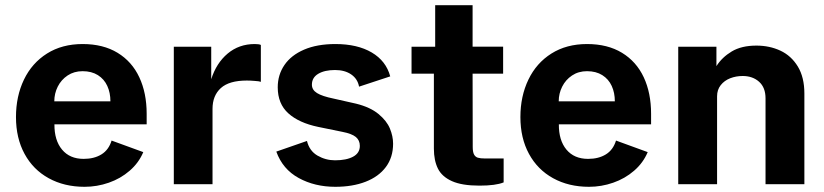

<svg xmlns="http://www.w3.org/2000/svg" viewBox="-20 -709 3172 739"><path d="M298 -539.5Q377 -539.5 432.5 -505.8Q488 -472 516.2 -411.5Q544.5 -351 544.5 -271V-230.5H189.5Q189 -169 218.8 -133.2Q248.5 -97.5 302 -97.5Q342.5 -97.5 370.5 -114.8Q398.5 -132 409.5 -168L531.5 -123.5Q514 -82 479 -51.8Q444 -21.5 398.8 -5.8Q353.5 10 305.5 10Q227.5 10 167.5 -23Q107.5 -56 74.5 -116.8Q41.5 -177.5 41.5 -258.5Q41.5 -338.5 72.2 -402.5Q103 -466.5 161 -503Q219 -539.5 298 -539.5ZM405 -319Q405 -352 393 -378.2Q381 -404.5 356.8 -419.8Q332.5 -435 298 -435Q265 -435 240.2 -418.5Q215.5 -402 202.2 -375.5Q189 -349 189 -319Z M649 -529H793V-404Q812.5 -466 856.2 -502.8Q900 -539.5 960.5 -539.5Q977.5 -539.5 984 -536V-394Q978 -396.5 961 -397.5Q944.5 -399 930 -399Q862 -399 830 -370Q798 -341 798 -290V0H649Z M1269.5 -92Q1313.5 -92 1339.2 -106Q1365 -120 1365 -147.5Q1365 -169 1349.5 -181.8Q1334 -194.5 1298 -201.5L1205 -220.5Q1130.5 -236 1089.8 -272.8Q1049 -309.5 1049 -373Q1049 -421 1074.8 -458.8Q1100.5 -496.5 1150.5 -518Q1200.5 -539.5 1271 -539.5Q1355.5 -539.5 1410.8 -507Q1466 -474.5 1482 -415L1362 -375.5Q1356.5 -405.5 1331.8 -422.5Q1307 -439.5 1269.5 -439.5Q1229.5 -439.5 1205 -425Q1180.5 -410.5 1180.5 -383Q1180.5 -363 1200.2 -350.8Q1220 -338.5 1264 -329.5L1350.5 -310Q1405 -296.5 1436.8 -270.2Q1468.5 -244 1480.8 -214.2Q1493 -184.5 1493 -156Q1493 -103.5 1465.2 -66.2Q1437.5 -29 1387.2 -9.5Q1337 10 1270.5 10Q1191.5 10 1129.8 -23.8Q1068 -57.5 1043.5 -125.5L1161.5 -166.5Q1171 -128 1202.2 -110Q1233.5 -92 1269.5 -92Z M1799 -425.5 1799.5 -143.5Q1799.5 -124 1804.5 -114.5Q1809.5 -105 1819.2 -102Q1829 -99 1847 -99H1918.5V-7Q1888.5 5.5 1825.5 5.5Q1758 5.5 1719.5 -11.8Q1681 -29 1665.5 -60.2Q1650 -91.5 1650 -137V-425.5H1564V-529H1655V-689H1799V-529.5H1916.5V-425.5Z M2239.5 -539.5Q2318.5 -539.5 2374 -505.8Q2429.5 -472 2457.8 -411.5Q2486 -351 2486 -271V-230.5H2131Q2130.5 -169 2160.2 -133.2Q2190 -97.5 2243.5 -97.5Q2284 -97.5 2312 -114.8Q2340 -132 2351 -168L2473 -123.5Q2455.5 -82 2420.5 -51.8Q2385.5 -21.5 2340.2 -5.8Q2295 10 2247 10Q2169 10 2109 -23Q2049 -56 2016 -116.8Q1983 -177.5 1983 -258.5Q1983 -338.5 2013.8 -402.5Q2044.5 -466.5 2102.5 -503Q2160.5 -539.5 2239.5 -539.5ZM2346.5 -319Q2346.5 -352 2334.5 -378.2Q2322.5 -404.5 2298.2 -419.8Q2274 -435 2239.5 -435Q2206.5 -435 2181.8 -418.5Q2157 -402 2143.8 -375.5Q2130.5 -349 2130.5 -319Z M2590.5 -529H2737.5V-454.5Q2759 -488.5 2796.5 -511Q2834 -533.5 2891.5 -533.5Q2942 -533.5 2983.8 -514Q3025.5 -494.5 3050.8 -453Q3076 -411.5 3076 -349V0H2926.5V-330.5Q2926.5 -372 2901.8 -394.2Q2877 -416.5 2838.5 -416.5Q2813 -416.5 2790.5 -407.8Q2768 -399 2754 -381.2Q2740 -363.5 2740 -338.5V0H2590.5Z"/></svg>

Font: 1883 Sans
Style: Bold
Weight: 700
Designer: 1883 Sans project is a fork of Public Sans.
Version: Version 1.009